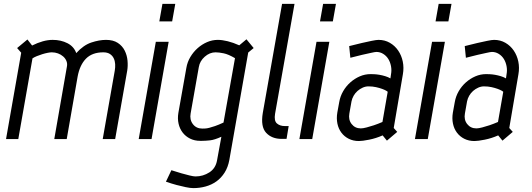

<svg xmlns="http://www.w3.org/2000/svg" viewBox="-20 -715 2737 987"><path d="M324 -373Q327 -388 321.5 -401.5Q316 -415 304.5 -425Q293 -435 278 -440.5Q263 -446 246 -446Q238 -446 225 -443.5Q212 -441 197.5 -436.5Q183 -432 169.5 -426.5Q156 -421 147 -415L74 0H11L89 -444L68 -468L121 -512L145 -481Q173 -495 199.5 -502.5Q226 -510 251 -510Q293 -510 326.5 -493Q360 -476 372 -442Q409 -483 449.5 -496.5Q490 -510 525 -510Q562 -510 585.5 -494.5Q609 -479 621 -455Q633 -431 635.5 -403.5Q638 -376 634 -352L572 0H508L570 -352Q573 -369 572 -385.5Q571 -402 564.5 -415.5Q558 -429 545 -437.5Q532 -446 511 -446Q454 -446 422 -413.5Q390 -381 379 -321L323 0H259Z M815 -695H881L865 -605H799ZM781 -500H847L759 0H693Z M1188 -416Q1154 -436 1129.5 -441Q1105 -446 1088 -446Q1058 -446 1032.5 -423.5Q1007 -401 1002 -370L960 -132Q954 -100 971.5 -77Q989 -54 1020 -54Q1028 -54 1036 -54.5Q1044 -55 1056 -58Q1068 -61 1085.5 -67Q1103 -73 1129 -85ZM1159 107Q1152 145 1134.5 172.5Q1117 200 1092.5 217.5Q1068 235 1037.5 243.5Q1007 252 974 252Q958 252 934.5 247Q911 242 888 236Q862 229 833 219L861 160Q888 169 913 176Q934 182 954.5 187Q975 192 985 192Q1024 192 1056.5 171Q1089 150 1096 108L1118 -12Q1083 4 1059.5 6.5Q1036 9 1019 9H1009Q980 9 957 -2.5Q934 -14 919 -33.5Q904 -53 898 -79Q892 -105 897 -135L938 -366Q943 -396 958.5 -422Q974 -448 996 -467.5Q1018 -487 1044.5 -498.5Q1071 -510 1100 -510Q1122 -510 1150.5 -503Q1179 -496 1210 -482L1247 -513L1284 -468L1256 -445Z M1430 -695H1494L1394 -130Q1388 -94 1403.5 -80.5Q1419 -67 1444 -67H1464L1453 -1H1428Q1377 -1 1348 -32.5Q1319 -64 1331 -135Z M1641 -695H1707L1691 -605H1625ZM1607 -500H1673L1585 0H1519Z M1973 -243Q1973 -244 1965.5 -248.5Q1958 -253 1944.5 -258Q1931 -263 1913 -267Q1895 -271 1874 -271Q1859 -271 1844.5 -264.5Q1830 -258 1818 -247.5Q1806 -237 1798 -223Q1790 -209 1787 -194L1776 -132Q1770 -100 1787.5 -77.5Q1805 -55 1835 -55Q1846 -55 1865 -60Q1884 -65 1902 -71Q1923 -78 1946 -88ZM2004 -57 2022 -37 1969 8 1947 -19Q1913 -4 1878 3Q1843 10 1825 10Q1796 10 1773 -1.5Q1750 -13 1735 -33Q1720 -53 1714.5 -79.5Q1709 -106 1714 -136L1724 -191Q1729 -220 1744 -246Q1759 -272 1781 -291.5Q1803 -311 1829.5 -322.5Q1856 -334 1885 -334Q1891 -334 1903.5 -333.5Q1916 -333 1930.5 -330.5Q1945 -328 1960 -323.5Q1975 -319 1987 -312L1990 -333Q1994 -354 1990 -375Q1986 -396 1976 -412Q1966 -428 1950 -438Q1934 -448 1915 -448Q1908 -448 1886 -443Q1864 -438 1841 -433Q1814 -426 1781 -418L1775 -478Q1810 -487 1840 -494Q1866 -500 1890.5 -505Q1915 -510 1926 -510Q1958 -510 1984 -495Q2010 -480 2027 -455Q2044 -430 2050.5 -398.5Q2057 -367 2051 -333Z M2235 -695H2301L2285 -605H2219ZM2201 -500H2267L2179 0H2113Z M2567 -243Q2567 -244 2559.5 -248.5Q2552 -253 2538.5 -258Q2525 -263 2507 -267Q2489 -271 2468 -271Q2453 -271 2438.5 -264.5Q2424 -258 2412 -247.5Q2400 -237 2392 -223Q2384 -209 2381 -194L2370 -132Q2364 -100 2381.5 -77.5Q2399 -55 2429 -55Q2440 -55 2459 -60Q2478 -65 2496 -71Q2517 -78 2540 -88ZM2598 -57 2616 -37 2563 8 2541 -19Q2507 -4 2472 3Q2437 10 2419 10Q2390 10 2367 -1.5Q2344 -13 2329 -33Q2314 -53 2308.5 -79.5Q2303 -106 2308 -136L2318 -191Q2323 -220 2338 -246Q2353 -272 2375 -291.5Q2397 -311 2423.5 -322.5Q2450 -334 2479 -334Q2485 -334 2497.5 -333.5Q2510 -333 2524.5 -330.5Q2539 -328 2554 -323.5Q2569 -319 2581 -312L2584 -333Q2588 -354 2584 -375Q2580 -396 2570 -412Q2560 -428 2544 -438Q2528 -448 2509 -448Q2502 -448 2480 -443Q2458 -438 2435 -433Q2408 -426 2375 -418L2369 -478Q2404 -487 2434 -494Q2460 -500 2484.5 -505Q2509 -510 2520 -510Q2552 -510 2578 -495Q2604 -480 2621 -455Q2638 -430 2644.5 -398.5Q2651 -367 2645 -333Z"/></svg>

Font: Marvel
Style: Bold Italic
Weight: 700
Italic angle: -12°
Designer: Carolina Trebol
Foundry: Carolina Trebol
Version: Version 1.001